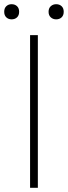

<svg xmlns="http://www.w3.org/2000/svg" viewBox="-33 -893 323 913"><path d="M110 0V-726H147V0ZM22 -801Q7 -801 -3 -810.5Q-13 -820 -13 -837Q-13 -854 -3 -863.5Q7 -873 22 -873Q38 -873 48 -863.5Q58 -854 58 -837Q58 -820 48 -810.5Q38 -801 22 -801ZM234 -801Q219 -801 208.5 -810.5Q198 -820 198 -837Q198 -854 208.5 -863.5Q219 -873 234 -873Q250 -873 260 -863.5Q270 -854 270 -837Q270 -820 260 -810.5Q250 -801 234 -801Z"/></svg>

Font: Noto Sans TC
Style: Regular
Weight: 100
Designer: Ryoko NISHIZUKA 西塚涼子 (kana, bopomofo & ideographs); Paul D. Hunt (Latin, Greek & Cyrillic); Sandoll Communications 산돌커뮤니
Foundry: Adobe
Version: Version 2.004;hotconv 1.0.118;makeotfexe 2.5.65603